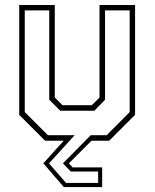

<svg xmlns="http://www.w3.org/2000/svg" viewBox="-20 -560 616 764"><path d="M234 184.5 152.5 90 233.5 0H159.5L56.5 -103V-540H198V-172L228.5 -141.5H345.5L376 -172V-540H517.5V-103L414.5 0H344L254 90L269 106H386.5V184.5ZM243 168H370.5V122.5H261.5L230.5 90L341 -22H404.5L496 -114V-518.5H398V-163L355.5 -119.5H219.5L176 -163V-518.5H78.5V-114L170.5 -22H277L175 90Z"/></svg>

Font: Tourney ExtraLight
Style: Regular
Weight: 250
Designer: Tyler Finck
Foundry: Etcetera Type Co
Version: Version 1.015